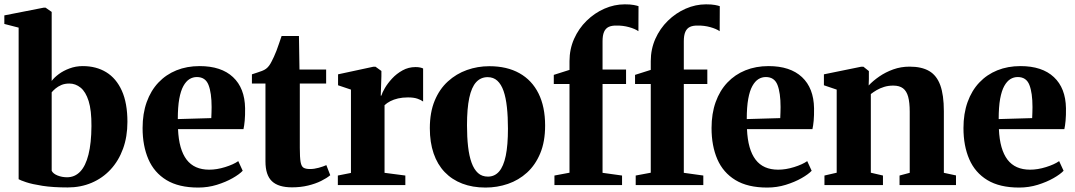

<svg xmlns="http://www.w3.org/2000/svg" viewBox="-22 -854 4962 886"><path d="M-2 -743.5V-783L179 -818.5H188.5L216.5 -799V-480.5Q228 -496 249 -511.8Q270 -527.5 298.8 -538.2Q327.5 -549 360 -549Q422 -549 468.2 -520.8Q514.5 -492.5 540.2 -435.5Q566 -378.5 566 -291.5Q566 -223.5 545.8 -167.8Q525.5 -112 488.5 -72Q451.5 -32 401 -10.5Q350.5 11 290.5 11Q222 11 174 3.5Q126 -4 98.5 -13.2Q71 -22.5 64 -27V-726.5ZM298 -468.5Q277 -468.5 261.2 -461.8Q245.5 -455 234.2 -445.5Q223 -436 216.5 -428V-66Q223 -52.5 243.5 -44.2Q264 -36 287.5 -36Q323 -36 348 -62Q373 -88 386.2 -140.5Q399.5 -193 400 -272Q400.5 -345 387 -387.8Q373.5 -430.5 350 -449.5Q326.5 -468.5 298 -468.5Z M893 11.5Q803 11.5 746.2 -23Q689.5 -57.5 662.8 -119.2Q636 -181 636 -263Q636 -330 655 -383Q674 -436 709 -473Q744 -510 792.2 -529.5Q840.5 -549 899 -549Q999 -549 1053.2 -498.2Q1107.5 -447.5 1109 -354.5Q1109.5 -321 1107.2 -297Q1105 -273 1101.5 -258H799.5Q801.5 -210.5 811.5 -175.5Q821.5 -140.5 839.2 -117.2Q857 -94 883 -82.5Q909 -71 943.5 -71Q978.5 -71 1017 -83Q1055.5 -95 1077.5 -110.5L1098 -66Q1083 -50 1051.5 -32Q1020 -14 978.8 -1.2Q937.5 11.5 893 11.5ZM798.5 -304.5 953 -309Q953.5 -322 954 -334.5Q954.5 -347 954.5 -360Q954.5 -425.5 940.2 -462Q926 -498.5 886.5 -498.5Q868 -498.5 852.2 -488.8Q836.5 -479 824.2 -457Q812 -435 805.2 -397.8Q798.5 -360.5 798.5 -304.5Z M1325.5 10.5Q1262.5 10.5 1232.8 -17.8Q1203 -46 1203 -109V-468.5H1140.5V-511Q1152 -515 1164.2 -518.8Q1176.5 -522.5 1187.2 -526.8Q1198 -531 1205.5 -536.5Q1213.5 -542.5 1219.8 -551Q1226 -559.5 1231.2 -570Q1236.5 -580.5 1242 -592Q1247.5 -603.5 1253.8 -620Q1260 -636.5 1266.2 -654.8Q1272.5 -673 1277.5 -688H1357.5L1360 -533H1483V-468.5H1361.5V-171.5Q1361.5 -127 1365.2 -106.2Q1369 -85.5 1379.2 -79.8Q1389.5 -74 1408.5 -74Q1428 -74 1448.8 -79.8Q1469.5 -85.5 1484 -92L1502 -45.5Q1486 -32 1459.8 -19Q1433.5 -6 1399.5 2.2Q1365.5 10.5 1325.5 10.5Z M1537 0V-44L1597.5 -56V-440.5L1538 -460.5V-511L1700.5 -546H1711L1738 -526.5V-502L1735 -412.5L1738 -413Q1741.5 -426 1754 -447.5Q1766.5 -469 1787.2 -491.5Q1808 -514 1835.5 -529.2Q1863 -544.5 1895.5 -544.5Q1908 -544.5 1916.8 -542.5Q1925.5 -540.5 1930.5 -538V-385.5Q1921.5 -392.5 1904.5 -398.5Q1887.5 -404.5 1860.5 -404.5Q1835.5 -404.5 1815 -399.8Q1794.5 -395 1779 -387Q1763.5 -379 1752.5 -368.5V-56.5L1848.5 -44V0Z M1961.5 -262Q1961.5 -335.5 1983.8 -389.2Q2006 -443 2044.8 -478.2Q2083.5 -513.5 2132.8 -531Q2182 -548.5 2236 -548.5Q2317.5 -548.5 2375 -516.2Q2432.5 -484 2463 -422.8Q2493.5 -361.5 2493.5 -274.5Q2493.5 -200.5 2471 -146.5Q2448.5 -92.5 2410 -57.5Q2371.5 -22.5 2322 -5.5Q2272.5 11.5 2218.5 11.5Q2158.5 11.5 2111 -6.8Q2063.5 -25 2030 -60Q1996.5 -95 1979 -146Q1961.5 -197 1961.5 -262ZM2229.5 -39Q2260.5 -39 2281 -62.5Q2301.5 -86 2311.8 -135Q2322 -184 2322 -260.5Q2322 -315 2317.2 -359Q2312.5 -403 2301.8 -434Q2291 -465 2273 -481.5Q2255 -498 2228.5 -498Q2196.5 -498 2175.2 -474.8Q2154 -451.5 2143.5 -402.5Q2133 -353.5 2133 -275.5Q2133 -221 2138 -177.5Q2143 -134 2154.2 -103Q2165.5 -72 2183.8 -55.5Q2202 -39 2229.5 -39Z M2536.5 0V-44L2606 -57V-466.5H2533.5V-508.5L2606 -531.5V-572Q2606 -627 2627.2 -674.8Q2648.5 -722.5 2685 -758.2Q2721.5 -794 2767.2 -814Q2813 -834 2861 -834Q2887 -834 2902.5 -831Q2918 -828 2924.5 -825.5L2924 -710Q2908.5 -721 2880.5 -728.8Q2852.5 -736.5 2823 -736Q2801 -736.5 2786.8 -729.8Q2772.5 -723 2765.5 -707Q2758.5 -691 2758.5 -663.5V-533H2867V-466.5H2758.5V-56.5L2848.5 -44V0Z M2911.5 0V-44L2981 -57V-466.5H2908.5V-508.5L2981 -531.5V-572Q2981 -627 3002.2 -674.8Q3023.5 -722.5 3060 -758.2Q3096.5 -794 3142.2 -814Q3188 -834 3236 -834Q3262 -834 3277.5 -831Q3293 -828 3299.5 -825.5L3299 -710Q3283.5 -721 3255.5 -728.8Q3227.5 -736.5 3198 -736Q3176 -736.5 3161.8 -729.8Q3147.5 -723 3140.5 -707Q3133.5 -691 3133.5 -663.5V-533H3242V-466.5H3133.5V-56.5L3223.5 -44V0Z M3518.5 11.5Q3428.5 11.5 3371.8 -23Q3315 -57.5 3288.2 -119.2Q3261.5 -181 3261.5 -263Q3261.5 -330 3280.5 -383Q3299.5 -436 3334.5 -473Q3369.5 -510 3417.8 -529.5Q3466 -549 3524.5 -549Q3624.5 -549 3678.8 -498.2Q3733 -447.5 3734.5 -354.5Q3735 -321 3732.8 -297Q3730.5 -273 3727 -258H3425Q3427 -210.5 3437 -175.5Q3447 -140.5 3464.8 -117.2Q3482.5 -94 3508.5 -82.5Q3534.5 -71 3569 -71Q3604 -71 3642.5 -83Q3681 -95 3703 -110.5L3723.5 -66Q3708.5 -50 3677 -32Q3645.5 -14 3604.2 -1.2Q3563 11.5 3518.5 11.5ZM3424 -304.5 3578.5 -309Q3579 -322 3579.5 -334.5Q3580 -347 3580 -360Q3580 -425.5 3565.8 -462Q3551.5 -498.5 3512 -498.5Q3493.5 -498.5 3477.8 -488.8Q3462 -479 3449.8 -457Q3437.5 -435 3430.8 -397.8Q3424 -360.5 3424 -304.5Z M3839 -57V-440.5L3780 -460.5V-511L3951.5 -546H3962.5L3987.5 -526V-488.5L3986.5 -459.5Q4006.5 -481 4035.5 -501Q4064.5 -521 4100 -533.8Q4135.5 -546.5 4175.5 -546.5Q4231 -546.5 4265.8 -526.2Q4300.5 -506 4317 -460.8Q4333.5 -415.5 4333.5 -341V-56.5L4389.5 -44.5V0H4129V-44L4176 -56.5V-338.5Q4176 -381 4168.8 -407.5Q4161.5 -434 4145 -446.5Q4128.5 -459 4100 -459Q4077 -459 4057.8 -453Q4038.5 -447 4023.2 -438Q4008 -429 3996.5 -420V-57L4052.5 -44V0H3782.5V-44Z M4681 11.5Q4591 11.5 4534.2 -23Q4477.5 -57.5 4450.8 -119.2Q4424 -181 4424 -263Q4424 -330 4443 -383Q4462 -436 4497 -473Q4532 -510 4580.2 -529.5Q4628.5 -549 4687 -549Q4787 -549 4841.2 -498.2Q4895.5 -447.5 4897 -354.5Q4897.5 -321 4895.2 -297Q4893 -273 4889.5 -258H4587.5Q4589.5 -210.5 4599.5 -175.5Q4609.5 -140.5 4627.2 -117.2Q4645 -94 4671 -82.5Q4697 -71 4731.5 -71Q4766.5 -71 4805 -83Q4843.5 -95 4865.5 -110.5L4886 -66Q4871 -50 4839.5 -32Q4808 -14 4766.8 -1.2Q4725.5 11.5 4681 11.5ZM4586.5 -304.5 4741 -309Q4741.5 -322 4742 -334.5Q4742.5 -347 4742.5 -360Q4742.5 -425.5 4728.2 -462Q4714 -498.5 4674.5 -498.5Q4656 -498.5 4640.2 -488.8Q4624.5 -479 4612.2 -457Q4600 -435 4593.2 -397.8Q4586.5 -360.5 4586.5 -304.5Z"/></svg>

Font: Merriweather 72pt ExtraBold
Style: Regular
Weight: 800
Version: Version 2.100